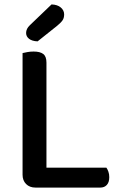

<svg xmlns="http://www.w3.org/2000/svg" viewBox="-20 -847 544 868"><path d="M140 1Q114 1 98 -15Q82 -31 82 -57V-607Q90 -609 103.5 -611.5Q117 -614 132 -614Q161 -614 175.5 -603Q190 -592 190 -564V-89H461Q466 -82 470 -71Q474 -60 474 -46Q474 -23 463 -11Q452 1 434 1ZM213 -827Q240 -826 255 -813Q270 -800 270 -782Q270 -766 263 -755.5Q256 -745 239 -731L150 -660Q125 -661 111.5 -671.5Q98 -682 98 -698Q98 -717 115 -733Z"/></svg>

Font: Baloo Paaji 2 Medium
Style: Regular
Weight: 500
Designer: Shuchita Grover, Noopur Datye and Ek Type
Foundry: Ek Type
Version: Version 1.640;hotconv 1.0.111;makeotfexe 2.5.65597; ttfautoh